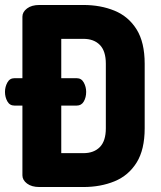

<svg xmlns="http://www.w3.org/2000/svg" viewBox="-30 -751 646 771"><path d="M128 0Q97 0 78.5 -14Q60 -28 60 -47V-327H28Q9 -327 -0.5 -344Q-10 -361 -10 -382Q-10 -402 -0.5 -419.5Q9 -437 28 -437H60V-684Q60 -703 78.5 -717Q97 -731 128 -731H305Q374 -731 430 -708Q486 -685 518.5 -633Q551 -581 551 -495V-236Q551 -150 518.5 -98Q486 -46 430 -23Q374 0 305 0ZM216 -136H305Q347 -136 371 -160.5Q395 -185 395 -236V-495Q395 -546 371 -570.5Q347 -595 305 -595H216V-437H278Q297 -437 306.5 -419.5Q316 -402 316 -382Q316 -360 306.5 -343.5Q297 -327 278 -327H216Z"/></svg>

Font: Dosis ExtraBold
Style: Regular
Weight: 800
Designer: EdgarTolentino, PabloImpallari, IginoMarini
Foundry: EdgarTolentino, PabloImpallari, IginoMarini
Version: Version 3.001; ttfautohint (v1.8.2)